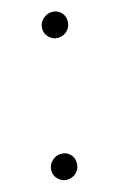

<svg xmlns="http://www.w3.org/2000/svg" viewBox="-90 -567 379 613"><g transform="rotate(-15 100.0 -261.0)"><path d="M143 -441Q127 -441 114.5 -453Q102 -465 102 -482Q102 -501 115.5 -513.5Q129 -526 146 -526Q163 -526 175 -514.5Q187 -503 187 -485Q187 -472 181 -462Q175 -452 165 -446.5Q155 -441 143 -441ZM54 4Q38 4 25.5 -8Q13 -20 13 -37Q13 -56 26.5 -68.5Q40 -81 57 -81Q74 -81 86 -69.5Q98 -58 98 -40Q98 -27 92 -17Q86 -7 76 -1.5Q66 4 54 4Z"/></g></svg>

Font: Montserrat Thin Light
Style: Italic
Weight: 300
Italic angle: -11.3°
Version: Version 9.000